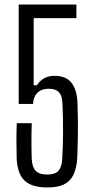

<svg xmlns="http://www.w3.org/2000/svg" viewBox="-20 -820 417 847"><path d="M190 7Q119.5 7 87.8 -23.8Q56 -54.5 53.5 -125Q52.5 -165 52.5 -202Q52.5 -239 54 -276.5H120Q119 -251 118.8 -223.5Q118.5 -196 118.8 -169.2Q119 -142.5 120 -118Q122 -82.5 137.8 -66.2Q153.5 -50 188 -50Q222.5 -50 237.5 -66.2Q252.5 -82.5 254.5 -118Q258 -181.5 258.2 -240Q258.5 -298.5 255.5 -363.5Q254.5 -397.5 240 -413Q225.5 -428.5 195 -428.5Q173.5 -428.5 158.5 -420.5Q143.5 -412.5 135 -397.5Q126.5 -382.5 126 -361.5H62.5V-800H317V-740H128.5V-444H143.5Q152.5 -461.5 172.8 -473.5Q193 -485.5 220.5 -485.5Q271 -485.5 295.2 -455Q319.5 -424.5 322 -364.5Q323.5 -320.5 323.8 -280.2Q324 -240 323.2 -202Q322.5 -164 321 -125Q318 -78 304 -49Q290 -20 262.2 -6.5Q234.5 7 190 7Z"/></svg>

Font: Big Shoulders Display Thin
Style: Regular
Weight: 400
Version: Version 2.002